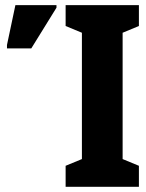

<svg xmlns="http://www.w3.org/2000/svg" viewBox="-20 -717 560 737"><path d="M513.2 -80.6V0H231.9V-80.6L294.4 -106.4V-591.3L231.9 -617.2V-697.3H513.2V-617.2L450.7 -591.3V-106.4ZM100.1 -531.2H6.8V-544.4L39.1 -697.3H196.8V-687.5Z"/></svg>

Font: Lunasima
Style: Bold
Weight: 700
Designer: The DocRepair Project, Monotype Design Team
Foundry: Google
Version: Version 2.009